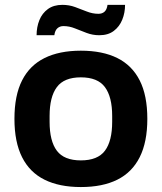

<svg xmlns="http://www.w3.org/2000/svg" viewBox="-20 -743 653 775"><path d="M306.4 12Q219.5 12 159.7 -17.7Q99.8 -47.4 69.1 -108.5Q38.3 -169.7 38.3 -263.2Q38.3 -357.8 69.1 -418.4Q99.8 -479 159.7 -508.7Q219.5 -538.4 306.4 -538.4Q394 -538.4 453.6 -508.7Q513.2 -479 543.9 -418.4Q574.7 -357.8 574.7 -263.2Q574.7 -169.7 543.9 -108.5Q513.2 -47.4 453.6 -17.7Q394 12 306.4 12ZM306.4 -95.6Q374.3 -95.6 403.5 -134.6Q432.8 -173.6 432.8 -251.4V-274.8Q432.8 -352 403.5 -391.4Q374.3 -430.8 306.4 -430.8Q238.7 -430.8 209.5 -391.4Q180.2 -352 180.2 -274.8V-251.4Q180.2 -173.6 209.5 -134.6Q238.7 -95.6 306.4 -95.6ZM127.7 -600.8Q127.7 -633.7 138.9 -661.6Q150.1 -689.5 173.4 -706.5Q196.7 -723.4 231.7 -723.4Q259 -723.4 283 -714.6Q307 -705.8 330.2 -696.6Q353.4 -687.3 377.3 -687.3Q392.4 -687.3 401.8 -695.7Q411.3 -704.1 414 -723.4H484.8Q484.8 -691.3 473.5 -663.5Q462.3 -635.7 439.4 -618.3Q416.5 -600.8 380.8 -600.8Q354.3 -600.8 329.8 -610Q305.4 -619.2 282.6 -628.4Q259.8 -637.7 236 -637.7Q221.7 -637.7 211.8 -628.9Q201.9 -620.1 199.3 -600.8Z"/></svg>

Font: Archivo Variable SemiBold
Style: Regular
Weight: 600
Designer: Hector Gatti
Foundry: Omnibus-Type
Version: Version 2.001